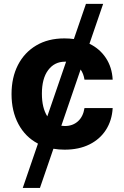

<svg xmlns="http://www.w3.org/2000/svg" viewBox="-20 -747 629 972"><path d="M502.1 -727.3 432.9 -525.6Q485.4 -500 516.3 -453.1Q547.2 -406.2 550.4 -343.8H407.7Q403.1 -373.9 388.1 -395.2L290.5 -110.4Q299 -109 308.6 -109Q347.7 -109 374.3 -132.6Q400.9 -156.2 407.7 -199.9H550.4Q546.9 -137.4 516.5 -89.8Q486.2 -42.3 432.9 -15.8Q379.6 10.7 306.8 10.7Q277.3 10.7 250.4 6L182.2 204.5H95.2L172.2 -19.9Q108 -53.6 73.2 -119Q38.4 -184.3 38.4 -270.6Q38.4 -354.4 70.8 -417.8Q103.3 -481.2 163.4 -516.9Q223.4 -552.6 306.1 -552.6Q331 -552.6 354 -549.4L415.1 -727.3ZM314.6 -434.7Q311.8 -434.7 308.6 -434.7Q256 -434.7 224.1 -392.4Q192.1 -350.1 192.1 -272.7Q192.1 -201 219.5 -158Z"/></svg>

Font: Inter UI
Style: Bold
Weight: 700
Designer: Rasmus Andersson
Foundry: rsms
Version: 3.2;8d6f07862